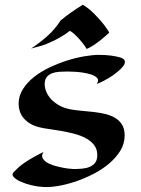

<svg xmlns="http://www.w3.org/2000/svg" viewBox="-20 -758 582 795"><path d="M496.1 -196.8Q496.1 -163.1 478.3 -134Q460.4 -105 431.6 -80.6Q402.8 -56.2 366.5 -37.6Q330.1 -19 292.5 -6.3Q254.9 6.3 219.7 12.2Q184.6 18.1 158.2 16.1Q135.3 15.1 110.1 9Q85 2.9 65.7 -5.9Q46.4 -14.6 36.9 -24.9Q27.3 -35.2 36.1 -44.9Q44.9 -54.2 55.2 -63.5Q65.4 -72.8 79.6 -82.8Q93.8 -92.8 113.3 -104Q132.8 -115.2 160.2 -128.9Q151.4 -115.2 155.8 -105Q160.2 -94.7 172.1 -86.7Q184.1 -78.6 201.4 -73.2Q218.8 -67.9 235.6 -64.5Q252.4 -61 266.4 -59.6Q280.3 -58.1 286.1 -58.1Q303.7 -58.1 321 -59.8Q338.4 -61.5 352.1 -67.4Q365.7 -73.2 374.3 -84.7Q382.8 -96.2 382.8 -116.2Q382.8 -140.6 369.4 -157.7Q356 -174.8 334.2 -186.3Q312.5 -197.8 285.6 -204.6Q258.8 -211.4 232.2 -216.1Q205.6 -220.7 181.9 -223.9Q158.2 -227.1 143.1 -231Q118.7 -237.3 102.3 -247.8Q85.9 -258.3 75.9 -271.2Q65.9 -284.2 61.5 -298.8Q57.1 -313.5 57.1 -328.1Q57.1 -360.8 74.7 -388.7Q92.3 -416.5 120.6 -439Q148.9 -461.4 184.8 -478.5Q220.7 -495.6 257.6 -507.3Q294.4 -519 329.1 -524.9Q363.8 -530.8 389.2 -530.8Q418.5 -530.8 441.2 -527.6Q463.9 -524.4 478 -520Q491.7 -515.6 495.4 -508.8Q499 -502 495.4 -493.2Q491.7 -484.4 481.4 -474.1Q471.2 -463.9 457 -453.1Q445.8 -444.3 433.1 -436.5Q421.9 -429.7 408.2 -422.6Q394.5 -415.5 379.9 -410.2Q387.2 -419.4 386 -426.8Q384.8 -434.1 377 -439.9Q369.1 -445.8 356 -450Q342.8 -454.1 326.7 -456.8Q310.5 -459.5 292.7 -460.7Q274.9 -461.9 257.8 -461.9Q241.2 -461.9 224.6 -460.7Q208 -459.5 194.8 -454.3Q181.6 -449.2 173.3 -438.5Q165 -427.7 165 -409.2Q165 -394 171.9 -377.7Q178.7 -361.3 192.1 -346.9Q205.6 -332.5 225.6 -321.3Q245.6 -310.1 272 -305.2Q292.5 -301.3 317.4 -299.3Q342.3 -297.4 367.2 -294.4Q392.1 -291.5 415.3 -286.1Q438.5 -280.8 456.5 -270Q474.6 -259.3 485.4 -241.7Q496.1 -224.1 496.1 -196.8ZM432.1 -622.6Q427.2 -618.2 418.2 -610.1Q409.2 -602.1 397 -592.3Q384.8 -582.5 370.1 -572.5Q355.5 -562.5 338.9 -555.2Q335 -562.5 326.4 -574Q317.9 -585.4 307.6 -596.9Q297.4 -608.4 286.9 -617.7Q276.4 -627 269 -630.4Q254.9 -619.1 239 -609.4Q223.1 -599.6 207.5 -591.8Q191.9 -584 177.2 -577.9Q162.6 -571.8 150.9 -568.4L108.9 -557.1Q145.5 -581.5 176.8 -609.4Q208 -637.2 231 -673.3Q252.9 -691.4 274.4 -706.5Q295.9 -721.7 322.8 -738.3Q333.5 -732.4 345.7 -722.7Q357.9 -712.9 369.6 -701.4Q381.3 -689.9 392.3 -677.5Q403.3 -665 411.6 -654.1Q419.9 -643.1 425.5 -634.5Q431.2 -626 432.1 -622.6Z"/></svg>

Font: Eagle Lake
Style: Regular
Weight: 400
Designer: Astigmatic (AOETI)
Foundry: Astigmatic (AOETI)
Version: Version 1.000